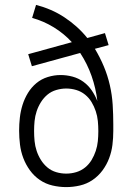

<svg xmlns="http://www.w3.org/2000/svg" viewBox="-20 -755 540 783"><path d="M250 8Q222 8 194 1.5Q166 -5 142.5 -21Q119 -37 102 -60.5Q85 -84 75 -110.5Q65 -137 61.5 -165.5Q58 -194 58 -222Q58 -249 61 -275.5Q64 -302 72 -327.5Q80 -353 94 -376Q108 -399 128.5 -416Q149 -433 175 -441Q201 -449 227 -449Q252 -449 276 -442.5Q300 -436 320 -421.5Q340 -407 354 -386.5Q368 -366 377 -343Q371 -395 353.5 -445Q336 -495 307 -539L110 -485L95 -534L273 -583Q241 -618 199.5 -643.5Q158 -669 111 -682L127 -735Q158 -727 187 -714.5Q216 -702 242.5 -684.5Q269 -667 292.5 -646Q316 -625 336 -600L408 -620L423 -571L367 -556Q388 -521 403.5 -484Q419 -447 428 -407.5Q437 -368 439.5 -328Q442 -288 442 -248V-221Q442 -192 438.5 -164Q435 -136 425 -109.5Q415 -83 398 -60Q381 -37 357.5 -21Q334 -5 306 1.5Q278 8 250 8ZM250 -47Q271 -47 291 -53Q311 -59 327 -72Q343 -85 353.5 -102.5Q364 -120 370.5 -139.5Q377 -159 379 -179.5Q381 -200 381 -220Q381 -241 379 -261.5Q377 -282 370.5 -301.5Q364 -321 353.5 -338.5Q343 -356 327 -369Q311 -382 291 -388Q271 -394 250 -394Q230 -394 209.5 -388Q189 -382 173.5 -369Q158 -356 147 -338.5Q136 -321 129.5 -301.5Q123 -282 121 -261.5Q119 -241 119 -221Q119 -200 121 -179.5Q123 -159 129.5 -139.5Q136 -120 147 -102.5Q158 -85 173.5 -72Q189 -59 209 -53Q229 -47 250 -47Z"/></svg>

Font: Iosevka Light
Style: Regular
Weight: 300
Monospace: yes
Designer: Belleve Invis
Foundry: Belleve Invis
Version: Version 32.5.0; ttfautohint (v1.8.4)